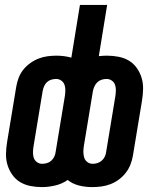

<svg xmlns="http://www.w3.org/2000/svg" viewBox="-20 -755 634 783"><path d="M151 8Q127 8 104 3.5Q81 -1 62 -12.5Q43 -24 30 -42.5Q17 -61 10.5 -82.5Q4 -104 4.5 -128Q5 -152 9 -176L46 -400Q49 -418 55.5 -436Q62 -454 74 -469.5Q86 -485 102.5 -497Q119 -509 137 -516Q155 -523 173.5 -525.5Q192 -528 210 -528Q226 -528 241 -526Q256 -524 271 -520L306 -735H417L383 -526Q392 -527 400 -527.5Q408 -528 416 -528Q440 -528 463.5 -523.5Q487 -519 506 -507.5Q525 -496 538 -477.5Q551 -459 557.5 -437.5Q564 -416 563.5 -392Q563 -368 559 -344L522 -120Q519 -102 512 -84Q505 -66 493 -50.5Q481 -35 465 -23Q449 -11 430.5 -4Q412 3 393.5 5.5Q375 8 356 8Q328 8 302 1.5Q276 -5 256 -21Q233 -5 205 1.5Q177 8 151 8ZM152 -87Q162 -87 172 -90Q182 -93 189.5 -100Q197 -107 201.5 -116.5Q206 -126 207 -136L244 -360Q246 -372 246.5 -384.5Q247 -397 243.5 -408Q240 -419 230.5 -426Q221 -433 209 -433Q199 -433 189 -430Q179 -427 171.5 -420Q164 -413 160 -403.5Q156 -394 154 -384L117 -160Q115 -148 114.5 -135.5Q114 -123 117.5 -112Q121 -101 130.5 -94Q140 -87 152 -87ZM358 -87Q368 -87 377.5 -90Q387 -93 395 -100Q403 -107 407.5 -116.5Q412 -126 413 -136L450 -360Q452 -372 452.5 -384.5Q453 -397 449.5 -408Q446 -419 436.5 -426Q427 -433 414 -433Q405 -433 395 -430Q385 -427 377.5 -420Q370 -413 365.5 -403.5Q361 -394 359 -384L322 -160Q320 -148 320 -135.5Q320 -123 323.5 -112Q327 -101 336.5 -94Q346 -87 358 -87Z"/></svg>

Font: Iosevka QP
Style: Bold Italic
Weight: 700
Italic angle: -9°
Designer: Belleve Invis
Foundry: Belleve Invis
Version: Version 20.0.0; ttfautohint (v1.8.4)